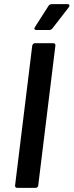

<svg xmlns="http://www.w3.org/2000/svg" viewBox="-20 -909 356 929"><path d="M53 -12 136 -688Q137 -693 140.5 -696.5Q144 -700 149 -700H238Q243 -700 246 -696.5Q249 -693 248 -688L165 -12Q165 -7 161 -3.5Q157 0 152 0H63Q58 0 55 -3.5Q52 -7 53 -12ZM149 -778 215 -881Q220 -889 231 -889H307Q316 -889 316 -882Q316 -879 313 -874L234 -772Q228 -764 219 -764H155Q149 -764 147 -768Q145 -772 149 -778Z"/></svg>

Font: Barlow SemiBold
Style: Italic
Weight: 600
Italic angle: -7°
Designer: Jeremy Tribby
Foundry: Tribby Type
Version: Version 1.408